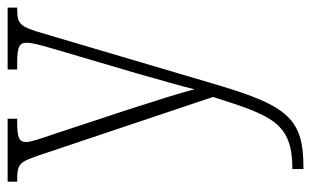

<svg xmlns="http://www.w3.org/2000/svg" viewBox="-176 -400 815 503"><g transform="rotate(-90 231.5 -148.5)"><path d="M40 210V239H43C170 239 205 201 261 12L394 -438C413 -504 419 -511 459 -511H463V-536H301V-511H320C364 -511 371 -503 371 -486C371 -471 364 -447 356 -419L290 -195C273 -134 258 -84 249 -46C240 -84 218 -151 195 -223L132 -414C119 -452 111 -475 111 -487C111 -505 120 -511 163 -511H172V-536H7V-511H9C54 -511 58 -506 76 -454L229 2C180 156 162 210 40 210Z"/></g></svg>

Font: Noto Serif Georgian Condensed ExtraLight
Style: Regular
Weight: 200
Width: 3
Designer: Monotype Design Team, Akaki Razmadze
Foundry: Google LLC
Version: Version 2.003